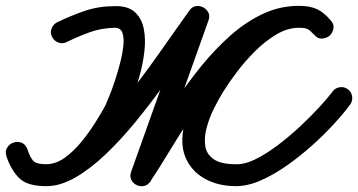

<svg xmlns="http://www.w3.org/2000/svg" viewBox="-58 -600 1226 657"><path d="M120 -474Q113 -488 118.5 -502.5Q124 -517 138 -524Q186 -547 233 -563Q280 -579 335 -579Q380 -580 403.5 -558.5Q427 -537 434 -501.5Q441 -466 436 -423.5Q431 -381 419 -338Q407 -295 393 -259.5Q379 -224 368 -204Q350 -168 323 -126.5Q296 -85 261.5 -47.5Q227 -10 186 13.5Q145 37 100 37Q43 37 12 11.5Q-19 -14 -36 -65Q-41 -83 -33 -95.5Q-25 -108 -12 -112Q1 -117 15 -112Q29 -107 35 -90Q42 -71 47 -59.5Q52 -48 63.5 -43Q75 -38 100 -38Q135 -38 178 -67Q221 -96 268 -144.5Q315 -193 362 -251.5Q409 -310 452 -369.5Q495 -429 530.5 -480Q566 -531 590 -564Q599 -577 612.5 -579Q626 -581 637 -575Q649 -569 655 -557Q661 -545 655 -529Q607 -394 558.5 -258.5Q510 -123 461 13Q456 28 441.5 30Q427 32 413 26Q400 19 393 6.5Q386 -6 395 -20Q426 -69 462.5 -129Q499 -189 541 -252Q583 -315 630.5 -373.5Q678 -432 730.5 -478.5Q783 -525 841.5 -552.5Q900 -580 965 -580Q1002 -580 1026 -569Q1050 -558 1073 -531Q1086 -517 1083 -502Q1080 -487 1070 -478Q1059 -469 1044 -468Q1029 -467 1017 -481Q1004 -495 995.5 -500Q987 -505 965 -505Q926 -505 887.5 -482Q849 -459 814.5 -424.5Q780 -390 752.5 -353.5Q725 -317 707 -288Q707 -288 707 -288Q707 -288 707 -288Q690 -261 673.5 -227.5Q657 -194 648.5 -160.5Q640 -127 644.5 -99.5Q649 -72 673.5 -55Q698 -38 749 -38Q780 -37 817 -55.5Q854 -74 893 -103.5Q932 -133 968 -166.5Q1004 -200 1033.5 -232Q1063 -264 1080 -287Q1089 -299 1104.5 -301.5Q1120 -304 1133 -294Q1145 -285 1147 -269.5Q1149 -254 1140 -242Q1118 -212 1084 -175Q1050 -138 1008.5 -101Q967 -64 922 -32.5Q877 -1 833 18Q789 37 749 37Q692 37 647.5 14Q603 -9 581 -52Q559 -95 569 -156Q577 -202 598 -245.5Q619 -289 643 -328Q643 -328 643 -328Q643 -328 643 -328Q643 -328 643 -328Q668 -366 702 -410Q736 -454 777.5 -492.5Q819 -531 866.5 -555.5Q914 -580 965 -580Q1002 -580 1026 -569Q1050 -558 1073 -531Q1086 -517 1083 -502Q1080 -487 1070 -478Q1059 -469 1044 -468Q1029 -467 1017 -481Q1004 -495 995.5 -500Q987 -505 965 -505Q911 -505 860 -478Q809 -451 762 -406Q715 -361 671.5 -305Q628 -249 589.5 -190Q551 -131 518 -76.5Q485 -22 457 20Q448 34 434.5 36.5Q421 39 409 33Q398 28 391.5 15.5Q385 3 391 -13Q439 -148 487.5 -283.5Q536 -419 585 -555Q590 -570 604.5 -571.5Q619 -573 632 -566Q646 -559 653 -546Q660 -533 650 -520Q622 -480 583.5 -424Q545 -368 500 -305.5Q455 -243 405 -182Q355 -121 303 -71.5Q251 -22 199.5 7.5Q148 37 100 37Q39 37 11 12.5Q-17 -12 -35 -64Q-42 -82 -33.5 -94.5Q-25 -107 -12 -112Q1 -116 15.5 -111Q30 -106 36 -89Q45 -61 56 -49.5Q67 -38 100 -38Q132 -38 162.5 -59.5Q193 -81 220 -114Q247 -147 268 -180.5Q289 -214 302 -238Q305 -245 314.5 -267.5Q324 -290 334 -320Q344 -350 352.5 -382.5Q361 -415 364 -442.5Q367 -470 361 -487.5Q355 -505 335 -505Q289 -504 250 -490Q211 -476 170 -456Q156 -449 141.5 -454.5Q127 -460 120 -474Z"/></svg>

Font: FRB American Cursive Guidelines Extrabold
Style: Bold Italic
Weight: 800
Italic angle: -25°
Version: Version 2.0;Modular Font Editor K font №1